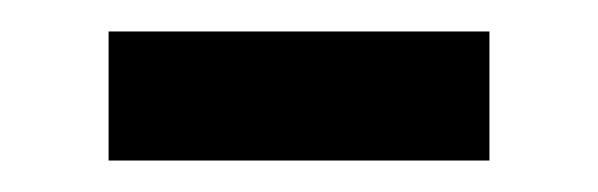

<svg xmlns="http://www.w3.org/2000/svg" viewBox="-20 -358 380 122"><path d="M49 -338H291V-256H49Z"/></svg>

Font: telugu25
Style: Book
Weight: 400
Designer: Jelle Bosma - Monotype Design Team
Foundry: Monotype Imaging Inc.
Version: Version 2.003